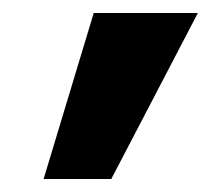

<svg xmlns="http://www.w3.org/2000/svg" viewBox="-20 -678 324 295"><path d="M47 -403 124 -658H284L151 -403Z"/></svg>

Font: Ysabeau ExtraBold
Style: Regular
Weight: 800
Designer: Christian Thalmann (Catharsis Fonts)
Version: Version 2.002